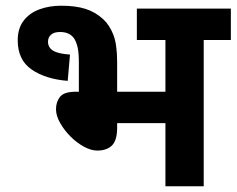

<svg xmlns="http://www.w3.org/2000/svg" viewBox="-20 -652 828 672"><path d="M194 -632Q244 -632 279 -621Q314 -610 341 -585Q363 -565 376.5 -531Q390 -497 390 -434V-331H559V-512H459V-622H788V-512H693V0H559V-221H390V-205Q390 -161 372 -143Q354 -125 320 -125Q299 -125 274 -138.5Q249 -152 227 -174Q205 -196 190.5 -221.5Q176 -247 176 -270Q176 -295 190 -313Q204 -331 246 -331H256V-432Q256 -468 251.5 -487Q247 -506 239 -518Q231 -529 219 -534.5Q207 -540 190 -540Q169 -540 158.5 -530.5Q148 -521 148 -506Q148 -493 155.5 -483.5Q163 -474 180 -468.5Q197 -463 225 -461L217 -369Q140 -375 91 -408.5Q42 -442 42 -511Q42 -553 63 -580Q84 -607 118.5 -619.5Q153 -632 194 -632Z"/></svg>

Font: Noto Sans Devanagari
Style: Bold
Weight: 700
Version: Version 2.003